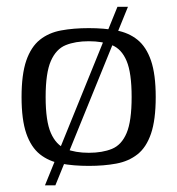

<svg xmlns="http://www.w3.org/2000/svg" viewBox="-20 -487 526 570"><path d="M113.5 63.2 328.7 -466.9H359.9L144.4 63.2ZM243.7 5.5Q198.2 5.5 161.6 -1.3Q124.9 -8 98.5 -29Q72.1 -50.1 58 -90.9Q44 -131.8 44 -199Q44 -266.2 58 -307.1Q72.1 -347.9 98.5 -369Q124.9 -390 161.6 -396.7Q198.2 -403.5 243.7 -403.5Q288.9 -403.5 325.4 -396.7Q361.9 -390 388.1 -369Q414.3 -347.9 428.3 -307.1Q442.3 -266.2 442.3 -199Q442.3 -131.1 428.3 -90.2Q414.3 -49.3 388 -28.7Q361.6 -8 325.1 -1.3Q288.6 5.5 243.7 5.5ZM243.7 -33.4Q283.9 -33.4 312.5 -45.1Q341 -56.8 355.9 -92.1Q370.8 -127.3 370.8 -199Q370.8 -270.7 355.9 -306Q341 -341.4 312.5 -353Q283.9 -364.6 243.7 -364.6Q203.7 -364.6 175.1 -353Q146.5 -341.4 131 -306Q115.5 -270.7 115.5 -199Q115.5 -127.3 131 -92.1Q146.5 -56.8 175.1 -45.1Q203.7 -33.4 243.7 -33.4Z"/></svg>

Font: Genos Thin
Style: Regular
Weight: 100
Designer: Robert E. Leuschke
Foundry: Robert E. Leuschke
Version: Version 1.010